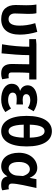

<svg xmlns="http://www.w3.org/2000/svg" viewBox="1112 -1964 866 3129"><g transform="rotate(90 1544.5 -399.0)"><path d="M292 14C453 14 544 -91 544 -290C544 -386 527 -481 499 -574L357 -541C388 -440 397 -359 397 -283C397 -159 357 -106 292 -106C240 -106 199 -137 199 -209C199 -282 206 -373 206 -423C206 -475 204 -521 195 -560H53C64 -499 65 -437 65 -393C65 -333 61 -278 61 -221C61 -78 135 14 292 14Z M1176 14C1217 14 1250 6 1271 -2L1253 -110C1244 -107 1230 -106 1211 -106C1176 -106 1160 -118 1160 -157C1160 -191 1159 -336 1167 -443H1275V-560H700L617 -553V-443H741C741 -310 728 -153 701 0L849 8C864 -141 878 -302 878 -443H1027C1027 -342 1022 -205 1022 -164C1022 -55 1061 14 1176 14Z M1600 14C1672 14 1734 -1 1806 -53L1747 -146C1702 -111 1654 -99 1615 -99C1531 -99 1489 -127 1489 -172C1489 -217 1522 -239 1588 -239C1619 -239 1650 -237 1682 -234V-341C1655 -338 1629 -336 1606 -336C1545 -336 1514 -356 1514 -396C1514 -436 1553 -460 1610 -460C1657 -460 1699 -447 1738 -420L1793 -515C1737 -552 1671 -574 1603 -574C1480 -574 1370 -524 1370 -416C1370 -368 1397 -316 1456 -297V-292C1388 -275 1345 -234 1345 -158C1345 -46 1459 14 1600 14Z M2117 -812C1968 -812 1868 -677 1868 -401C1868 -121 1968 14 2117 14C2269 14 2366 -121 2366 -401C2366 -676 2269 -812 2117 -812ZM2223 -452H2011C2016 -641 2062 -693 2117 -693C2173 -693 2218 -641 2223 -452ZM2011 -353H2223C2218 -160 2173 -106 2117 -106C2061 -106 2016 -160 2011 -353Z M2691 14C2759 14 2812 -19 2851 -85H2855C2870 -13 2914 14 2990 14C3033 14 3062 7 3081 -4L3063 -113C3054 -108 3042 -106 3026 -106C2994 -106 2971 -121 2971 -158C2971 -249 3014 -424 3043 -560H2899L2879 -453H2875C2840 -541 2781 -574 2716 -574C2586 -574 2469 -463 2469 -275C2469 -93 2558 14 2691 14ZM2725 -107C2660 -107 2619 -160 2619 -277C2619 -398 2677 -453 2737 -453C2784 -453 2823 -422 2848 -341L2841 -242C2836 -167 2781 -107 2725 -107Z"/></g></svg>

Font: Spoqa Han Sans Neo Bold
Style: Bold
Weight: 700
Designer: [Spoqa Han Sans Neo] Dong-huui Kim  Younghwa Kang  Yujin Lee  [Noto Sans] Ryoko NISHIZUKA  (kana & ideographs); Paul D. 
Foundry: Spoqa (http://www.spoqa-han-sans.com)
Version: Version 1.100;hotconv 1.0.109;makeotfexe 2.5.65596